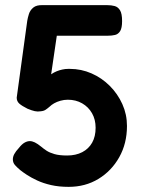

<svg xmlns="http://www.w3.org/2000/svg" viewBox="-20 -710 549 747"><path d="M247 17Q209 17 178.5 10Q148 3 124.5 -8Q101 -19 85 -29.5Q69 -40 59 -48Q47 -58 38.5 -67.5Q30 -77 30 -90Q30 -100 35.5 -110.5Q41 -121 54 -135Q65 -149 75.5 -155Q86 -161 96 -161Q105 -161 115.5 -156Q126 -151 142 -138Q150 -131 161.5 -123.5Q173 -116 192 -110.5Q211 -105 241 -105Q275 -105 300 -118Q325 -131 338.5 -155Q352 -179 352 -213Q352 -245 338 -269.5Q324 -294 299.5 -308Q275 -322 244 -322Q229 -322 215 -318Q201 -314 190.5 -308Q180 -302 173 -295Q165 -288 157.5 -283Q150 -278 138 -277Q127 -275 115.5 -277.5Q104 -280 87 -287Q65 -298 55 -307Q45 -316 45 -330L86 -629Q88 -641 92.5 -655.5Q97 -670 109.5 -680.5Q122 -691 147 -690H397Q413 -690 426 -686.5Q439 -683 447 -670Q455 -657 455 -628Q455 -601 447.5 -589Q440 -577 427.5 -574Q415 -571 399 -571H201L179 -421Q189 -428 200 -432.5Q211 -437 222.5 -439.5Q234 -442 245 -442H252Q296 -442 336 -424.5Q376 -407 407 -376Q438 -345 456 -305Q474 -265 474 -220Q474 -152 444 -98.5Q414 -45 363 -14Q312 17 247 17Z"/></svg>

Font: Fredoka Medium
Style: Regular
Weight: 500
Designer: Ben Nathan
Foundry: Milena B. Brandão, Ben Nathan
Version: Version 2.001